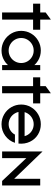

<svg xmlns="http://www.w3.org/2000/svg" viewBox="920 -1616 704 2585"><g transform="rotate(90 1272.5 -324.0)"><path d="M148.5 -417H30V-513H148.5V-586.3L243.5 -655.9L244.5 -654.9V-513H380.4V-417H244.5V0L148.5 0.5Z M396 -257Q396 -329 431.5 -389.5Q467 -450 528 -485.5Q589 -521 661 -521Q733 -521 793.5 -485.5Q854 -450 889.5 -389.5Q925 -329 925 -257Q925 -185 889.5 -124Q854 -63 793.5 -27.5Q733 8 661 8Q589 8 528 -27.5Q467 -63 431.5 -124Q396 -185 396 -257ZM829 -257Q829 -302.8 806.5 -341.4Q784 -380 745.4 -402.5Q706.8 -425 661 -425Q615.2 -425 576.5 -402.5Q537.8 -379.9 514.9 -341.3Q492 -302.6 492 -256.8Q492 -211.1 514.9 -172Q537.8 -133 576.4 -110.5Q615.1 -88 660.8 -88Q706.6 -88 745.3 -110.5Q783.9 -133.1 806.5 -172.1Q829 -211.2 829 -257ZM856.5 -513H924.5V0H856.5Z M1140.5 -417H1022V-513H1140.5V-586.3L1235.5 -655.9L1236.5 -654.9V-513H1372.4V-417H1236.5V0L1140.5 0.5Z M1388 -257Q1388 -329 1423.5 -389.5Q1459 -450 1520 -485.5Q1581 -521 1653 -521Q1729.9 -521 1793 -482.1Q1856.1 -443.1 1889.1 -373.8Q1922.1 -304.4 1913.3 -220.3H1435.5V-302.8H1851L1818.6 -263.8Q1817.9 -307.7 1795.6 -344.9Q1773.4 -382.1 1735.6 -403.5Q1697.8 -425 1653 -425Q1607.2 -425 1568.5 -402.5Q1529.8 -379.9 1506.9 -341.3Q1484 -302.6 1484 -256.8Q1484 -211.1 1506.9 -172Q1529.7 -133 1568.3 -110.5Q1606.9 -88 1653 -88Q1698.1 -88 1735.1 -110.8Q1772.1 -133.5 1792.5 -172.7H1903.4Q1876.9 -92.3 1808.3 -42.2Q1739.7 8 1653 8Q1581 8 1520 -27.5Q1459 -63 1423.5 -124Q1388 -185 1388 -257Z M2019.7 -542.3H2021.7L2387.6 -162.7V-513H2477.9V0H2416.9L2109.9 -325.6V0H2019.7Z"/></g></svg>

Font: Lineal Thin
Style: Regular
Weight: 200
Designer: Created by Frank Adebiaye with contributions from Anton Moglia & Ariel Martín Pérez
Created by Frank ADEBIAYE with FontF
Foundry: Velvetyne Type Foundry
Version: Version 2.000;Glyphs 3.2 (3227)